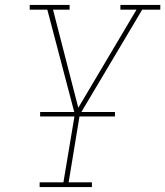

<svg xmlns="http://www.w3.org/2000/svg" viewBox="-20 -755 667 775"><path d="M140 0V-19H236L282 -294L171 -716H100V-735H261V-716H194L296 -320L531 -716H466V-735H627V-716H554L302 -292L257 -19H351V0ZM142 -285V-303H444V-285Z"/></svg>

Font: Iosevka Slab ThExObl
Style: Regular
Weight: 100
Width: 7
Italic angle: -9°
Monospace: yes
Designer: Belleve Invis
Foundry: Belleve Invis
Version: Version 11.1.1; ttfautohint (v1.8.3)